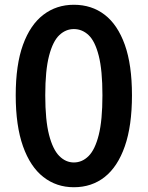

<svg xmlns="http://www.w3.org/2000/svg" viewBox="-20 -772 620 806"><path d="M290 14Q217 14 162 -29Q107 -72 76.5 -158Q46 -244 46 -372Q46 -500 76.5 -584Q107 -668 162 -710Q217 -752 290 -752Q365 -752 419.5 -710Q474 -668 504 -584Q534 -500 534 -372Q534 -244 504 -158Q474 -72 419.5 -29Q365 14 290 14ZM290 -90Q325 -90 352 -117Q379 -144 394.5 -205.5Q410 -267 410 -372Q410 -477 394.5 -538Q379 -599 352 -624.5Q325 -650 290 -650Q256 -650 229 -624.5Q202 -599 186 -538Q170 -477 170 -372Q170 -267 186 -205.5Q202 -144 229 -117Q256 -90 290 -90Z"/></svg>

Font: Noto Sans HK Thin SemiBold
Style: Regular
Weight: 600
Version: Version 2.004-H2;hotconv 1.0.118;makeotfexe 2.5.65603